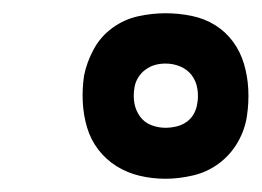

<svg xmlns="http://www.w3.org/2000/svg" viewBox="-20 -800 396 290"><path d="M230 -530Q210 -530 191 -534.5Q172 -539 156 -549Q140 -559 128.5 -574Q117 -589 111.5 -607.5Q106 -626 105 -646Q104 -666 107 -686Q111 -706 121.5 -725.5Q132 -745 150 -758Q168 -771 189 -775.5Q210 -780 230 -780Q250 -780 269.5 -776Q289 -772 305 -762Q321 -752 332 -737Q343 -722 348.5 -703.5Q354 -685 355 -665Q356 -645 353 -625Q350 -604 339 -585Q328 -566 310.5 -553Q293 -540 271.5 -535Q250 -530 230 -530ZM230 -607Q238 -607 246.5 -609Q255 -611 262 -616Q269 -621 273 -628.5Q277 -636 278 -644Q280 -655 278 -666.5Q276 -678 269.5 -686.5Q263 -695 252.5 -699.5Q242 -704 230 -704Q222 -704 214.5 -702Q207 -700 200 -695Q193 -690 188.5 -682.5Q184 -675 183 -667Q181 -655 183 -644Q185 -633 191.5 -624Q198 -615 208.5 -611Q219 -607 230 -607Z"/></svg>

Font: Iosevka QP
Style: Bold Italic
Weight: 700
Italic angle: -9°
Designer: Belleve Invis
Foundry: Belleve Invis
Version: Version 20.0.0; ttfautohint (v1.8.4)